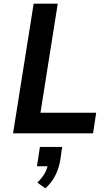

<svg xmlns="http://www.w3.org/2000/svg" viewBox="-20 -725 605 1044"><path d="M51 0 163 -705H294L200 -112H503L486 0ZM227 299 183 268Q208 244 223 217.5Q238 191 241 165L259 179H181L197 74H318L307 150Q299 194 279.5 231.5Q260 269 227 299Z"/></svg>

Font: Nunito Sans 7pt SemiCondensed
Style: Bold Italic
Weight: 700
Width: 4
Italic angle: -9°
Designer: Vernon Adams
Foundry: Vernon Adams
Version: Version 3.101;gftools[0.9.27]